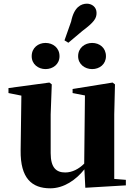

<svg xmlns="http://www.w3.org/2000/svg" viewBox="-20 -1005 731 1042"><path d="M404 -700C404 -656 441 -630 480 -630C520 -630 555 -656 555 -700C555 -746 520 -772 480 -772C441 -772 404 -746 404 -700ZM427 -837C491 -885 504 -905 504 -935C504 -968 477 -985 452 -985C421 -985 382 -968 366 -888L330 -786L351 -773ZM227 -630C267 -630 303 -656 303 -700C303 -746 267 -772 227 -772C188 -772 152 -746 152 -700C152 -656 188 -630 227 -630ZM600 -34V-384L604 -547L591 -557L374 -522V-500L441 -487L437 -117C408 -88 372 -69 334 -69C286 -69 255 -94 255 -174V-384L261 -547L248 -557L26 -527V-500L96 -486L92 -189C90 -37 153 17 253 17C326 17 392 -28 438 -86L443 14L663 1V-29Z"/></svg>

Font: Noto Serif KR Black
Style: Regular
Weight: 900
Version: Version 1.001;PS 1.001;hotconv 16.6.54;makeotf.lib2.5.65590